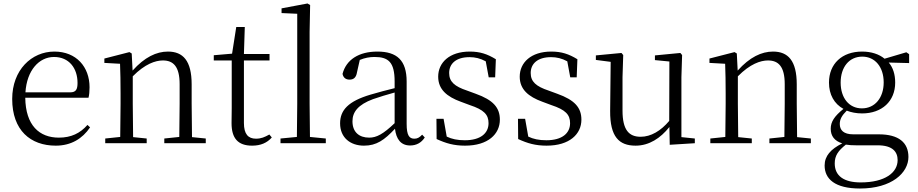

<svg xmlns="http://www.w3.org/2000/svg" viewBox="-20 -822 5269 1102"><path d="M300 14C388 14 453 -26 497 -91L482 -105C440 -57 388 -32 318 -32C206 -32 127 -102 125 -261H488C492 -277 494 -297 494 -321C494 -438 418 -526 292 -526C161 -526 50 -420 50 -254C50 -74 155 14 300 14ZM126 -292C134 -418 204 -495 290 -495C376 -495 425 -431 425 -346C425 -309 416 -292 383 -292Z M1008 0H1161V-27L1082 -35L1080 -227V-338C1080 -474 1030 -526 944 -526C878 -526 810 -494 741 -417L736 -515L723 -523L579 -486V-461L669 -456C671 -406 672 -353 672 -285V-227L670 -36L584 -27V0H822V-27L744 -35L742 -227V-384C812 -455 872 -475 915 -475C975 -475 1011 -440 1011 -339V-227L1009 -36L923 -27V0Z M1427 14C1476 14 1513 -2 1540 -33L1526 -50C1499 -35 1479 -26 1449 -26C1404 -26 1380 -53 1380 -116V-475H1527V-512H1380L1385 -667H1336L1312 -514L1207 -505V-475H1310V-201C1310 -165 1309 -146 1309 -115C1309 -28 1346 14 1427 14Z M1683 0H1850V-27L1759 -36L1757 -227V-639L1760 -793L1745 -802L1596 -774V-747L1686 -743V-227L1684 -36L1590 -27V0Z M2334 13C2369 13 2398 -2 2418 -33L2403 -49C2387 -32 2375 -26 2358 -26C2329 -26 2314 -45 2314 -111V-354C2314 -476 2258 -526 2146 -526C2039 -526 1967 -479 1946 -398C1950 -377 1964 -365 1986 -365C2009 -365 2024 -376 2029 -407L2045 -478C2074 -490 2102 -495 2129 -495C2209 -495 2245 -466 2245 -354V-316C2200 -305 2151 -292 2107 -279C1979 -241 1932 -190 1932 -114C1932 -31 1992 14 2069 14C2141 14 2186 -18 2247 -83C2254 -23 2281 13 2334 13ZM2245 -115C2179 -52 2141 -32 2099 -32C2041 -32 2003 -64 2003 -126C2003 -179 2035 -221 2121 -253C2158 -266 2202 -279 2245 -291Z M2649 14C2782 14 2849 -53 2849 -135C2849 -204 2811 -248 2710 -284L2661 -302C2589 -326 2558 -353 2558 -403C2558 -456 2597 -494 2675 -494C2707 -494 2737 -487 2768 -470L2785 -378H2822L2826 -482C2777 -512 2735 -526 2676 -526C2560 -526 2495 -463 2495 -382C2495 -309 2545 -267 2625 -238L2676 -219C2758 -192 2784 -164 2784 -115C2784 -57 2738 -17 2648 -17C2605 -17 2573 -24 2544 -38L2526 -140H2485L2486 -24C2540 1 2586 14 2649 14Z M3117 14C3250 14 3317 -53 3317 -135C3317 -204 3279 -248 3178 -284L3129 -302C3057 -326 3026 -353 3026 -403C3026 -456 3065 -494 3143 -494C3175 -494 3205 -487 3236 -470L3253 -378H3290L3294 -482C3245 -512 3203 -526 3144 -526C3028 -526 2963 -463 2963 -382C2963 -309 3013 -267 3093 -238L3144 -219C3226 -192 3252 -164 3252 -115C3252 -57 3206 -17 3116 -17C3073 -17 3041 -24 3012 -38L2994 -140H2953L2954 -24C3008 1 3054 14 3117 14Z M3824 9 3968 0V-27L3891 -35V-379L3895 -506L3885 -518L3739 -504V-477L3822 -469L3821 -128C3773 -71 3716 -37 3657 -37C3590 -37 3553 -76 3553 -187V-379L3557 -506L3547 -518L3400 -504V-478L3485 -467L3482 -185C3481 -37 3533 14 3628 14C3706 14 3771 -29 3822 -93Z M4481 0H4634V-27L4555 -35L4553 -227V-338C4553 -474 4503 -526 4417 -526C4351 -526 4283 -494 4214 -417L4209 -515L4196 -523L4052 -486V-461L4142 -456C4144 -406 4145 -353 4145 -285V-227L4143 -36L4057 -27V0H4295V-27L4217 -35L4215 -227V-384C4285 -455 4345 -475 4388 -475C4448 -475 4484 -440 4484 -339V-227L4482 -36L4396 -27V0Z M4927 -200C4853 -200 4805 -260 4805 -348C4805 -437 4854 -497 4929 -497C5002 -497 5052 -438 5052 -349C5052 -261 5002 -200 4927 -200ZM4928 -171C5042 -171 5118 -241 5118 -348C5118 -394 5106 -434 5081 -463L5198 -460V-511L5182 -522L5057 -485C5026 -511 4981 -526 4928 -526C4813 -526 4738 -456 4738 -348C4738 -279 4768 -226 4821 -197C4769 -155 4748 -123 4748 -83C4748 -41 4770 -13 4814 1C4748 34 4713 73 4713 128C4713 205 4772 260 4916 260C5098 260 5194 170 5194 79C5194 -4 5138 -51 5024 -51H4877C4822 -51 4800 -75 4800 -110C4800 -138 4812 -159 4840 -187C4865 -177 4895 -171 4928 -171ZM4835 8C4852 11 4871 12 4893 12H5017C5104 12 5132 50 5132 97C5132 169 5059 225 4920 225C4824 225 4771 188 4771 116C4771 71 4791 43 4835 8Z"/></svg>

Font: Noto Serif JP Light
Style: Regular
Weight: 300
Designer: Ryoko NISHIZUKA 西塚涼子 (kana & ideographs); Frank Grießhammer (Latin, Greek & Cyrillic); Wenlong ZHANG 张文龙 (bopomofo); San
Foundry: Adobe
Version: Version 2.001;hotconv 1.1.0;makeotfexe 2.6.0